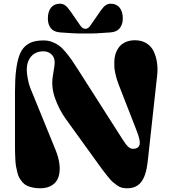

<svg xmlns="http://www.w3.org/2000/svg" viewBox="-20 -991 922 1026"><path d="M461.9 -853 518.1 -934.1Q533.2 -955.6 545.4 -963.4Q557.6 -971.2 571.8 -971.2Q601.6 -971.2 618.9 -950.4Q636.2 -929.7 636.2 -892.1Q636.2 -861.3 620.6 -841.1Q605 -820.8 571.8 -817.9Q490.7 -811 436 -812Q380.9 -811 299.8 -817.9Q266.6 -820.8 251.2 -840.8Q235.8 -860.8 235.8 -892.1Q235.8 -929.7 252.9 -950.4Q270 -971.2 299.8 -971.2Q314.5 -971.2 326.7 -963.4Q338.9 -955.6 354 -934.1L410.2 -853Q421.4 -836.9 436 -836.9Q450.7 -836.9 461.9 -853ZM193.8 15.1Q172.4 15.1 154.8 11.2Q137.2 7.3 124 1.2Q110.8 -4.9 100.8 -16.6Q90.8 -28.3 84.2 -39.1Q77.6 -49.8 73 -68.4Q68.4 -86.9 65.7 -101.6Q63 -116.2 61.8 -140.9Q60.5 -165.5 60.3 -183.1Q60.1 -200.7 60.1 -230V-500Q60.1 -567.4 65.9 -615Q71.8 -662.6 83 -693.8Q94.2 -725.1 113.5 -742.9Q132.8 -760.7 156.5 -767.8Q180.2 -774.9 213.9 -774.9Q237.3 -774.9 258.1 -767.1Q278.8 -759.3 294.9 -747.8Q311 -736.3 329.6 -714.1Q348.1 -691.9 362.1 -672.1Q376 -652.3 397 -619.1L633.8 -248Q651.9 -219.2 664.3 -207.5Q676.8 -195.8 689.9 -195.8Q727.1 -195.8 727.1 -229Q727.1 -250.5 706.1 -303.2L613.8 -540Q602.5 -569.3 596.9 -595.9Q591.3 -622.6 591.1 -631.1Q590.8 -639.6 590.8 -660.2Q590.8 -680.7 596.4 -700Q602.1 -719.2 614.3 -736.8Q626.5 -754.4 648.9 -765.1Q671.4 -775.9 701.2 -775.9Q736.8 -775.9 762.7 -759.8Q788.6 -743.7 801.5 -716.1Q814.5 -688.5 819.1 -656Q823.7 -623.5 819.8 -587.9L769 -125Q760.7 -52.2 734.6 -18.6Q708.5 15.1 660.2 15.1Q645 15.1 632.3 12.2Q619.6 9.3 606 -0.2Q592.3 -9.8 582.8 -18.1Q573.2 -26.4 556.9 -46.4Q540.5 -66.4 530 -80.8Q519.5 -95.2 497.1 -126L331.1 -356Q295.9 -404.8 274.4 -465.3Q252.9 -525.9 262.2 -583L271 -640.1Q276.4 -676.3 258.8 -696.5Q241.2 -716.8 211.9 -716.8Q170.4 -716.8 146.7 -689.5Q123 -662.1 123 -618.2Q123 -597.7 128.7 -568.8Q134.3 -540 141.1 -522.9L276.9 -189.9Q293.9 -147.9 297.9 -111.1Q301.8 -74.2 292.7 -45.9Q283.7 -17.6 258.5 -1.2Q233.4 15.1 193.8 15.1Z"/></svg>

Font: Pilowlava
Style: Regular
Weight: 400
Designer: Anton Moglia, Jérémy Landes, Maksym Kobuzan (Cyrillic), Velvetyne Type Foundry
Foundry: Anton Moglia, Jérémy Landes, Velvetyne Type Foundry
Version: Version 1.001;hotconv 1.0.109;makeotfexe 2.5.65596